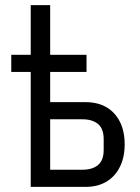

<svg xmlns="http://www.w3.org/2000/svg" viewBox="-20 -730 545 750"><path d="M100 0V-449H24V-516H100V-710H176V-516H318V-449H176V-331H314Q362 -331 396 -311Q430 -291 448.5 -254Q467 -217 467 -166Q467 -116 448.5 -78.5Q430 -41 396 -20.5Q362 0 314 0ZM176 -67H302Q341 -67 363 -85.5Q385 -104 385 -144V-187Q385 -227 363 -245.5Q341 -264 302 -264H176Z"/></svg>

Font: IBM Plex Sans Condensed
Style: Regular
Weight: 400
Width: 3
Designer: Mike Abbink, Paul van der Laan, Pieter van Rosmalen
Foundry: Bold Monday
Version: Version 3.201